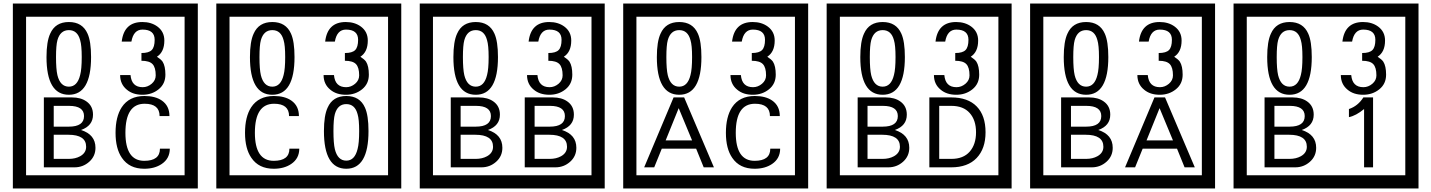

<svg xmlns="http://www.w3.org/2000/svg" viewBox="-20 -980 8125 1090"><path d="M1103 90H53V-960H1103ZM1028 15V-885H128V15ZM497 -656Q497 -442 371 -442Q244 -442 244 -656Q244 -744 265 -789Q294 -855 371 -855Q448 -855 477 -789Q497 -745 497 -656ZM444 -656Q444 -723 435 -752Q420 -809 371 -809Q322 -809 306 -752Q298 -723 298 -656Q298 -587 306 -553Q322 -488 371 -488Q419 -488 435 -554Q444 -587 444 -656ZM919 -556Q919 -504 880.5 -473Q842 -442 789 -442Q734 -442 700 -471Q662 -502 662 -554H721Q727 -485 790 -485Q818 -485 841 -504.5Q864 -524 864 -552Q864 -597 846 -616Q828 -635 783 -635V-679Q825 -679 841.5 -696Q858 -713 858 -754Q858 -812 789 -812Q738 -812 726 -744H671Q684 -855 788 -855Q839 -855 874 -829Q913 -800 913 -750Q913 -685 871 -658Q895 -642 903 -630Q919 -605 919 -556ZM522 -141Q522 -93 486.5 -61.5Q451 -30 403 -30H229V-427H388Q439 -427 471 -404Q508 -378 508 -329Q508 -266 440 -242Q522 -216 522 -141ZM457 -321Q457 -379 372 -379H285V-261H371Q457 -261 457 -321ZM469 -147Q469 -215 368 -215H285V-78H371Q408 -78 435 -93Q469 -112 469 -147ZM944 -136Q944 -80 898 -49Q858 -22 799 -22Q714 -22 672 -84Q636 -136 636 -226Q636 -317 671 -371Q713 -435 800 -435Q862 -435 899 -409Q942 -379 942 -321H886Q886 -391 801 -391Q692 -391 692 -226Q692 -67 799 -67Q888 -67 888 -136Z M2258 90H1208V-960H2258ZM2183 15V-885H1283V15ZM1652 -656Q1652 -442 1526 -442Q1399 -442 1399 -656Q1399 -744 1420 -789Q1449 -855 1526 -855Q1603 -855 1632 -789Q1652 -745 1652 -656ZM1599 -656Q1599 -723 1590 -752Q1575 -809 1526 -809Q1477 -809 1461 -752Q1453 -723 1453 -656Q1453 -587 1461 -553Q1477 -488 1526 -488Q1574 -488 1590 -554Q1599 -587 1599 -656ZM2074 -556Q2074 -504 2035.5 -473Q1997 -442 1944 -442Q1889 -442 1855 -471Q1817 -502 1817 -554H1876Q1882 -485 1945 -485Q1973 -485 1996 -504.5Q2019 -524 2019 -552Q2019 -597 2001 -616Q1983 -635 1938 -635V-679Q1980 -679 1996.5 -696Q2013 -713 2013 -754Q2013 -812 1944 -812Q1893 -812 1881 -744H1826Q1839 -855 1943 -855Q1994 -855 2029 -829Q2068 -800 2068 -750Q2068 -685 2026 -658Q2050 -642 2058 -630Q2074 -605 2074 -556ZM1679 -136Q1679 -80 1633 -49Q1593 -22 1534 -22Q1449 -22 1407 -84Q1371 -136 1371 -226Q1371 -317 1406 -371Q1448 -435 1535 -435Q1597 -435 1634 -409Q1677 -379 1677 -321H1621Q1621 -391 1536 -391Q1427 -391 1427 -226Q1427 -67 1534 -67Q1623 -67 1623 -136ZM2072 -236Q2072 -22 1946 -22Q1819 -22 1819 -236Q1819 -324 1840 -369Q1869 -435 1946 -435Q2023 -435 2052 -369Q2072 -325 2072 -236ZM2019 -236Q2019 -303 2010 -332Q1995 -389 1946 -389Q1897 -389 1881 -332Q1873 -303 1873 -236Q1873 -167 1881 -133Q1897 -68 1946 -68Q1994 -68 2010 -134Q2019 -167 2019 -236Z M3413 90H2363V-960H3413ZM3338 15V-885H2438V15ZM2807 -656Q2807 -442 2681 -442Q2554 -442 2554 -656Q2554 -744 2575 -789Q2604 -855 2681 -855Q2758 -855 2787 -789Q2807 -745 2807 -656ZM2754 -656Q2754 -723 2745 -752Q2730 -809 2681 -809Q2632 -809 2616 -752Q2608 -723 2608 -656Q2608 -587 2616 -553Q2632 -488 2681 -488Q2729 -488 2745 -554Q2754 -587 2754 -656ZM3229 -556Q3229 -504 3190.5 -473Q3152 -442 3099 -442Q3044 -442 3010 -471Q2972 -502 2972 -554H3031Q3037 -485 3100 -485Q3128 -485 3151 -504.5Q3174 -524 3174 -552Q3174 -597 3156 -616Q3138 -635 3093 -635V-679Q3135 -679 3151.5 -696Q3168 -713 3168 -754Q3168 -812 3099 -812Q3048 -812 3036 -744H2981Q2994 -855 3098 -855Q3149 -855 3184 -829Q3223 -800 3223 -750Q3223 -685 3181 -658Q3205 -642 3213 -630Q3229 -605 3229 -556ZM2832 -141Q2832 -93 2796.5 -61.5Q2761 -30 2713 -30H2539V-427H2698Q2749 -427 2781 -404Q2818 -378 2818 -329Q2818 -266 2750 -242Q2832 -216 2832 -141ZM2767 -321Q2767 -379 2682 -379H2595V-261H2681Q2767 -261 2767 -321ZM2779 -147Q2779 -215 2678 -215H2595V-78H2681Q2718 -78 2745 -93Q2779 -112 2779 -147ZM3252 -141Q3252 -93 3216.5 -61.5Q3181 -30 3133 -30H2959V-427H3118Q3169 -427 3201 -404Q3238 -378 3238 -329Q3238 -266 3170 -242Q3252 -216 3252 -141ZM3187 -321Q3187 -379 3102 -379H3015V-261H3101Q3187 -261 3187 -321ZM3199 -147Q3199 -215 3098 -215H3015V-78H3101Q3138 -78 3165 -93Q3199 -112 3199 -147Z M4568 90H3518V-960H4568ZM4493 15V-885H3593V15ZM3962 -656Q3962 -442 3836 -442Q3709 -442 3709 -656Q3709 -744 3730 -789Q3759 -855 3836 -855Q3913 -855 3942 -789Q3962 -745 3962 -656ZM3909 -656Q3909 -723 3900 -752Q3885 -809 3836 -809Q3787 -809 3771 -752Q3763 -723 3763 -656Q3763 -587 3771 -553Q3787 -488 3836 -488Q3884 -488 3900 -554Q3909 -587 3909 -656ZM4384 -556Q4384 -504 4345.5 -473Q4307 -442 4254 -442Q4199 -442 4165 -471Q4127 -502 4127 -554H4186Q4192 -485 4255 -485Q4283 -485 4306 -504.5Q4329 -524 4329 -552Q4329 -597 4311 -616Q4293 -635 4248 -635V-679Q4290 -679 4306.5 -696Q4323 -713 4323 -754Q4323 -812 4254 -812Q4203 -812 4191 -744H4136Q4149 -855 4253 -855Q4304 -855 4339 -829Q4378 -800 4378 -750Q4378 -685 4336 -658Q4360 -642 4368 -630Q4384 -605 4384 -556ZM4033 -30H3975L3932 -136H3737L3694 -30H3637L3804 -427H3864ZM3909 -183 3833 -366 3759 -183ZM4409 -136Q4409 -80 4363 -49Q4323 -22 4264 -22Q4179 -22 4137 -84Q4101 -136 4101 -226Q4101 -317 4136 -371Q4178 -435 4265 -435Q4327 -435 4364 -409Q4407 -379 4407 -321H4351Q4351 -391 4266 -391Q4157 -391 4157 -226Q4157 -67 4264 -67Q4353 -67 4353 -136Z M5723 90H4673V-960H5723ZM5648 15V-885H4748V15ZM5117 -656Q5117 -442 4991 -442Q4864 -442 4864 -656Q4864 -744 4885 -789Q4914 -855 4991 -855Q5068 -855 5097 -789Q5117 -745 5117 -656ZM5064 -656Q5064 -723 5055 -752Q5040 -809 4991 -809Q4942 -809 4926 -752Q4918 -723 4918 -656Q4918 -587 4926 -553Q4942 -488 4991 -488Q5039 -488 5055 -554Q5064 -587 5064 -656ZM5539 -556Q5539 -504 5500.5 -473Q5462 -442 5409 -442Q5354 -442 5320 -471Q5282 -502 5282 -554H5341Q5347 -485 5410 -485Q5438 -485 5461 -504.5Q5484 -524 5484 -552Q5484 -597 5466 -616Q5448 -635 5403 -635V-679Q5445 -679 5461.5 -696Q5478 -713 5478 -754Q5478 -812 5409 -812Q5358 -812 5346 -744H5291Q5304 -855 5408 -855Q5459 -855 5494 -829Q5533 -800 5533 -750Q5533 -685 5491 -658Q5515 -642 5523 -630Q5539 -605 5539 -556ZM5142 -141Q5142 -93 5106.5 -61.5Q5071 -30 5023 -30H4849V-427H5008Q5059 -427 5091 -404Q5128 -378 5128 -329Q5128 -266 5060 -242Q5142 -216 5142 -141ZM5077 -321Q5077 -379 4992 -379H4905V-261H4991Q5077 -261 5077 -321ZM5089 -147Q5089 -215 4988 -215H4905V-78H4991Q5028 -78 5055 -93Q5089 -112 5089 -147ZM5575 -229Q5575 -136 5524.5 -83Q5474 -30 5380 -30H5256V-427H5380Q5475 -427 5525 -375.5Q5575 -324 5575 -229ZM5521 -229Q5521 -298 5485 -338.5Q5449 -379 5381 -379H5312V-78H5381Q5449 -78 5485 -119Q5521 -160 5521 -229Z M6878 90H5828V-960H6878ZM6803 15V-885H5903V15ZM6272 -656Q6272 -442 6146 -442Q6019 -442 6019 -656Q6019 -744 6040 -789Q6069 -855 6146 -855Q6223 -855 6252 -789Q6272 -745 6272 -656ZM6219 -656Q6219 -723 6210 -752Q6195 -809 6146 -809Q6097 -809 6081 -752Q6073 -723 6073 -656Q6073 -587 6081 -553Q6097 -488 6146 -488Q6194 -488 6210 -554Q6219 -587 6219 -656ZM6694 -556Q6694 -504 6655.5 -473Q6617 -442 6564 -442Q6509 -442 6475 -471Q6437 -502 6437 -554H6496Q6502 -485 6565 -485Q6593 -485 6616 -504.5Q6639 -524 6639 -552Q6639 -597 6621 -616Q6603 -635 6558 -635V-679Q6600 -679 6616.5 -696Q6633 -713 6633 -754Q6633 -812 6564 -812Q6513 -812 6501 -744H6446Q6459 -855 6563 -855Q6614 -855 6649 -829Q6688 -800 6688 -750Q6688 -685 6646 -658Q6670 -642 6678 -630Q6694 -605 6694 -556ZM6297 -141Q6297 -93 6261.5 -61.5Q6226 -30 6178 -30H6004V-427H6163Q6214 -427 6246 -404Q6283 -378 6283 -329Q6283 -266 6215 -242Q6297 -216 6297 -141ZM6232 -321Q6232 -379 6147 -379H6060V-261H6146Q6232 -261 6232 -321ZM6244 -147Q6244 -215 6143 -215H6060V-78H6146Q6183 -78 6210 -93Q6244 -112 6244 -147ZM6763 -30H6705L6662 -136H6467L6424 -30H6367L6534 -427H6594ZM6639 -183 6563 -366 6489 -183Z M8033 90H6983V-960H8033ZM7958 15V-885H7058V15ZM7427 -656Q7427 -442 7301 -442Q7174 -442 7174 -656Q7174 -744 7195 -789Q7224 -855 7301 -855Q7378 -855 7407 -789Q7427 -745 7427 -656ZM7374 -656Q7374 -723 7365 -752Q7350 -809 7301 -809Q7252 -809 7236 -752Q7228 -723 7228 -656Q7228 -587 7236 -553Q7252 -488 7301 -488Q7349 -488 7365 -554Q7374 -587 7374 -656ZM7849 -556Q7849 -504 7810.5 -473Q7772 -442 7719 -442Q7664 -442 7630 -471Q7592 -502 7592 -554H7651Q7657 -485 7720 -485Q7748 -485 7771 -504.5Q7794 -524 7794 -552Q7794 -597 7776 -616Q7758 -635 7713 -635V-679Q7755 -679 7771.5 -696Q7788 -713 7788 -754Q7788 -812 7719 -812Q7668 -812 7656 -744H7601Q7614 -855 7718 -855Q7769 -855 7804 -829Q7843 -800 7843 -750Q7843 -685 7801 -658Q7825 -642 7833 -630Q7849 -605 7849 -556ZM7452 -141Q7452 -93 7416.5 -61.5Q7381 -30 7333 -30H7159V-427H7318Q7369 -427 7401 -404Q7438 -378 7438 -329Q7438 -266 7370 -242Q7452 -216 7452 -141ZM7387 -321Q7387 -379 7302 -379H7215V-261H7301Q7387 -261 7387 -321ZM7399 -147Q7399 -215 7298 -215H7215V-78H7301Q7338 -78 7365 -93Q7399 -112 7399 -147ZM7775 -30H7724V-361Q7678 -323 7638 -315V-361Q7689 -378 7720 -427H7775Z"/></svg>

Font: Unicode BMP Fallback SIL
Style: Regular
Weight: 400
Foundry: NRSI, SIL International
Version: Version 5.1 Based on Unicode 5.1